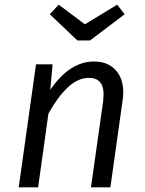

<svg xmlns="http://www.w3.org/2000/svg" viewBox="-20 -801 620 821"><path d="M507 -406Q507 -388 504 -370L452 0H369L421 -368Q423 -390 423 -397Q423 -468 360 -468Q312 -468 268 -425.5Q224 -383 187 -315L143 0H60L134 -526H205L195 -417Q278 -538 382 -538Q440 -538 473.5 -502.5Q507 -467 507 -406ZM513 -740 365 -628H311L193 -740L231 -781L343 -697L481 -781Z"/></svg>

Font: Fira Sans Book
Style: Italic
Weight: 350
Italic angle: -8°
Designer: bBox Type GmbH & Carrois Corporate GbR & Edenspiekermann AG
Foundry: bBox Type GmbH & Carrois Corporate GbR & Edenspiekermann AG
Version: Version 4.301